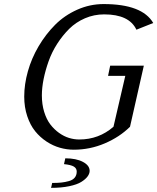

<svg xmlns="http://www.w3.org/2000/svg" viewBox="-20 -720 767 936"><path d="M98.1 0ZM234.4 171.9Q260.7 171.9 279.1 169.9Q297.4 168 315.9 162.8Q334.5 157.7 344.2 146Q354 134.3 354 116.2Q354 100.6 339.8 92Q325.7 83.5 292 80.1L298.3 51.8Q351.1 51.8 384 69.1Q417 86.4 417 112.8Q417 126.5 407 140.1Q397 153.8 376.5 166.7Q356 179.7 317.6 187.7Q279.3 195.8 229 195.8ZM681.2 -399.9 613.8 -102.1Q563 -51.8 490.7 -21Q418.5 9.8 339.8 9.8Q305.7 9.8 272 0.2Q238.3 -9.3 206.8 -30Q175.3 -50.8 151.4 -80.3Q127.4 -109.9 112.8 -153.6Q98.1 -197.3 98.1 -249Q98.1 -309.1 116 -372.6Q133.8 -436 168.2 -494.4Q202.6 -552.7 248.5 -598.9Q294.4 -645 356.2 -672.6Q418 -700.2 484.9 -700.2Q673.3 -700.2 727.1 -607.9L645 -575.2Q609.9 -649.9 487.8 -649.9Q438.5 -649.9 394.3 -630.9Q350.1 -611.8 317.6 -579.6Q285.2 -547.4 259 -506.8Q232.9 -466.3 217 -421.6Q201.2 -377 192.6 -334.5Q184.1 -292 184.1 -254.9Q184.1 -211.4 195.3 -174.8Q206.5 -138.2 225.1 -113.8Q243.7 -89.4 267.6 -72.3Q291.5 -55.2 316.4 -47.6Q341.3 -40 366.2 -40Q461.9 -40 533.2 -102.1L590.8 -350.1H506.8L517.1 -399.9Z"/></svg>

Font: Pfennig
Style: Italic
Weight: 500
Italic angle: -13°
Version: Version 20120410 ; ttfautohint (v0.8)